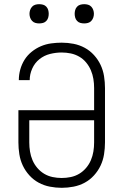

<svg xmlns="http://www.w3.org/2000/svg" viewBox="-20 -886 590 918"><path d="M275 12Q247 12 218.5 6.5Q190 1 165 -12.5Q140 -26 120.5 -47.5Q101 -69 89 -94.5Q77 -120 72.5 -148.5Q68 -177 68 -205V-359H430V-465Q430 -487 426.5 -508.5Q423 -530 414.5 -550Q406 -570 392 -587Q378 -604 359 -615Q340 -626 318.5 -630.5Q297 -635 275 -635Q247 -635 219 -628Q191 -621 168.5 -603Q146 -585 134 -558Q122 -531 122 -503H70Q70 -529 77 -554Q84 -579 97.5 -600.5Q111 -622 131.5 -638.5Q152 -655 175.5 -665Q199 -675 224.5 -678.5Q250 -682 275 -682Q304 -682 332 -676.5Q360 -671 385 -657.5Q410 -644 429.5 -622.5Q449 -601 461 -575.5Q473 -550 477.5 -521.5Q482 -493 482 -465V-205Q482 -177 477.5 -148.5Q473 -120 461 -94.5Q449 -69 429.5 -47.5Q410 -26 385 -12.5Q360 1 331.5 6.5Q303 12 275 12ZM275 -35Q297 -35 318.5 -39.5Q340 -44 358.5 -55Q377 -66 391.5 -83Q406 -100 414.5 -120Q423 -140 426.5 -161.5Q430 -183 430 -205V-311H120V-205Q120 -183 123.5 -161.5Q127 -140 135.5 -120Q144 -100 158.5 -83Q173 -66 191.5 -55Q210 -44 231.5 -39.5Q253 -35 275 -35ZM383 -774Q373 -774 364 -776.5Q355 -779 348.5 -786Q342 -793 339.5 -802Q337 -811 337 -820Q337 -829 339.5 -838Q342 -847 348.5 -854Q355 -861 364 -863.5Q373 -866 383 -866Q392 -866 401 -863.5Q410 -861 416.5 -854Q423 -847 426 -838Q429 -829 429 -820Q429 -811 426 -802Q423 -793 416.5 -786Q410 -779 401 -776.5Q392 -774 383 -774ZM167 -774Q158 -774 149 -776.5Q140 -779 133.5 -786Q127 -793 124 -802Q121 -811 121 -820Q121 -829 124 -838Q127 -847 133.5 -854Q140 -861 149 -863.5Q158 -866 167 -866Q177 -866 186 -863.5Q195 -861 201.5 -854Q208 -847 210.5 -838Q213 -829 213 -820Q213 -811 210.5 -802Q208 -793 201.5 -786Q195 -779 186 -776.5Q177 -774 167 -774Z"/></svg>

Font: Lode Dark
Style: Regular
Weight: 400
Monospace: yes
Designer: Belleve Invis
Foundry: Belleve Invis
Version: Version 29.2.0; ttfautohint (v1.8.3)